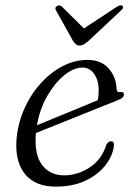

<svg xmlns="http://www.w3.org/2000/svg" viewBox="-20 -686 502 715"><path d="M403.5 -139Q398 -102 370.5 -68Q343 -34 296.8 -12.5Q250.5 9 187.5 9Q113 9 75 -35.5Q37 -80 41 -159Q44.5 -219 67.5 -273.8Q90.5 -328.5 127.5 -371Q164.5 -413.5 210.5 -438.2Q256.5 -463 305.5 -463Q356.5 -463 384.5 -431.2Q412.5 -399.5 414 -355.5Q415 -341 427.5 -343Q441.5 -345.5 441.5 -334Q441.5 -327.5 435.8 -322.2Q430 -317 413 -310.5Q390.5 -301.5 351 -285.8Q311.5 -270 266.2 -251.8Q221 -233.5 180 -217.2Q139 -201 113.5 -190.5Q113.5 -186 113 -181.5Q108.5 -107 138 -70Q167.5 -33 219 -33Q268 -33 313 -61.8Q358 -90.5 375.5 -145.5Q383.5 -160.5 393 -160Q407.5 -160 403.5 -139ZM287.5 -434.5Q254.5 -434.5 219.2 -405.8Q184 -377 156 -328.5Q128 -280 117.5 -219.5Q145.5 -231 186.5 -248Q227.5 -265 270 -282.2Q312.5 -299.5 344 -313Q347.5 -327 347.5 -350.5Q347.5 -386.5 330.8 -410.5Q314 -434.5 287.5 -434.5ZM309.5 -533.5Q300 -525.5 292.8 -521Q285.5 -516.5 276.5 -516.5Q268 -516.5 262.8 -521Q257.5 -525.5 252 -533.5L189 -646.5Q182 -657 192 -663.5Q202 -669.5 211 -661L292.5 -580L415.5 -661Q430.5 -670 436 -663.5Q443 -657.5 430 -646.5Z"/></svg>

Font: Fraunces 9pt Light
Style: Italic
Weight: 300
Italic angle: -16°
Version: Version 1.000;[0bf87f6ff]